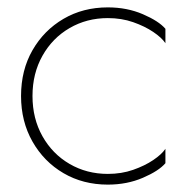

<svg xmlns="http://www.w3.org/2000/svg" viewBox="-20 -490 518 520"><path d="M68 -230Q68 -291 95 -339Q122 -387 168.5 -414Q215 -441 272 -441Q309 -441 340.5 -430Q372 -419 395 -403.5Q418 -388 428 -373V-412Q410 -433 367 -451.5Q324 -470 272 -470Q205 -470 152 -439Q99 -408 68 -354Q37 -300 37 -230Q37 -161 68 -106.5Q99 -52 152 -21Q205 10 272 10Q324 10 367 -8.5Q410 -27 428 -48V-87Q418 -72 395 -56.5Q372 -41 340.5 -30Q309 -19 272 -19Q215 -19 168.5 -46Q122 -73 95 -121Q68 -169 68 -230Z"/></svg>

Font: Jost ExtraLight
Style: Regular
Weight: 250
Version: Version 3.710